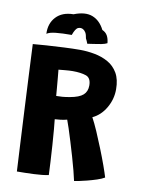

<svg xmlns="http://www.w3.org/2000/svg" viewBox="-94 -918 735 994"><g transform="rotate(10 273.5 -421.0)"><path d="M65.5 12.5Q62.5 -43.5 58.2 -125Q54 -206.5 49.2 -299.2Q44.5 -392 40 -483.5Q35.5 -575 32 -651.5Q58 -654 102.5 -657Q147 -660 194.8 -662.2Q242.5 -664.5 278 -664.5Q316.5 -664.5 355.2 -657.2Q394 -650 426.2 -632Q458.5 -614 478 -580.8Q497.5 -547.5 497.5 -495Q497.5 -443.5 471.2 -398Q445 -352.5 401.5 -332Q416 -305.5 433.8 -264.8Q451.5 -224 469.2 -179.5Q487 -135 500.8 -96.5Q514.5 -58 521 -36Q506.5 -27 482 -19Q457.5 -11 432.2 -4.5Q407 2 388 5.8Q369 9.5 365.5 9.5Q361.5 -10.5 353 -43Q344.5 -75.5 333.5 -113.5Q322.5 -151.5 311.2 -188.2Q300 -225 290.5 -254Q281 -283 275.5 -297Q258 -292.5 240.8 -290.5Q223.5 -288.5 211.5 -288Q213.5 -273.5 216.5 -236.8Q219.5 -200 222.8 -154.5Q226 -109 228.2 -66.5Q230.5 -24 231.5 2Q201.5 8.5 153.5 10.5Q105.5 12.5 65.5 12.5ZM198 -408Q213 -408 229.5 -409.2Q246 -410.5 268.5 -414.5Q317 -423 337.2 -441Q357.5 -459 357.5 -490.5Q357.5 -531 330.2 -540.2Q303 -549.5 260 -549.5Q244 -549.5 219.2 -547.2Q194.5 -545 186 -544Q187.5 -529.5 190 -501.8Q192.5 -474 194.8 -447Q197 -420 198 -408ZM92 -716Q89.5 -770.5 121.8 -805Q154 -839.5 213 -840Q271.5 -863 311.2 -847.5Q351 -832 374 -786Q392.5 -778 401.2 -762.2Q410 -746.5 412 -723Q401 -717 381.8 -713.2Q362.5 -709.5 342.5 -706.8Q322.5 -704 309.5 -702Q306.5 -709.5 304 -716Q301.5 -722.5 298 -728Q295 -748.5 288.8 -758.5Q282.5 -768.5 275 -772.5Q263 -779.5 249 -774Q235 -768.5 222.5 -733Q173 -733 139.5 -729.5Q106 -726 92 -716Z"/></g></svg>

Font: Grandstander
Style: Bold
Weight: 700
Designer: Tyler Finck
Foundry: Etcetera Type Co
Version: Version 1.200; ttfautohint (v1.8.3)